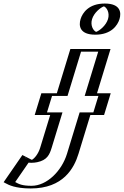

<svg xmlns="http://www.w3.org/2000/svg" viewBox="-68 -790 699 1085"><path d="M354.6 -513H531.6L455.2 -263H532.7L495.1 -140H417.6L350.6 79C322.8 170 246.7 275 105.7 275C21.7 275 -3.9 254 -25.5 243L73.2 100C73.2 100 91.6 115 113.6 115C143.6 115 169.3 93 184 45L240.6 -140H153.1L190.7 -263H278.2ZM412.3 -682C397.6 -634 424.4 -594 470.4 -594C516.4 -594 567.6 -634 582.3 -682C596.9 -730 570.2 -770 524.2 -770C478.2 -770 426.9 -730 412.3 -682ZM365 -498H512L435.6 -248H513.1L484.6 -155H407.1L335.6 79C309.1 165.7 240.6 260 110.3 260C41.5 260 15.1 245.9 -4.2 235.3L74.7 121.1C83.4 125.6 94.5 130 109 130C149.8 130 183.2 96.7 199 45L260.1 -155H172.6L201.1 -248H288.6ZM427.3 -682C439.5 -722 482.4 -755 519.6 -755C556.8 -755 579.5 -722 567.3 -682C555 -642 512.1 -609 474.9 -609C437.7 -609 415 -642 427.3 -682ZM365 -498 288.6 -248H201.1L172.6 -155H260.1L199 45C183.2 96.7 149.8 130 109 130C94.5 130 83.4 125.6 74.7 121.1L-4.2 235.3C15.1 245.9 41.5 260 110.3 260C240.6 260 309.1 165.7 335.6 79L407.1 -155H484.6L513.1 -248H435.6L512 -498ZM427.3 -682C415 -642 437.7 -609 474.9 -609C512.1 -609 555 -642 567.3 -682C579.5 -722 556.8 -755 519.6 -755C482.4 -755 439.5 -722 427.3 -682ZM354.6 -513 278.2 -263H190.7L153.1 -140H240.6L184 45C169.4 92.8 143.2 115 113.6 115C102.2 115 92.9 111.5 84.9 107.4L72.5 101L-25.5 242.9L-14.7 248.9C5.1 259.8 35 275 105.7 275C246.5 275 322.8 169.9 350.6 79L417.6 -140H495.1L532.7 -263H455.2L531.6 -513ZM412.3 -682C426.9 -730 478.1 -770 524.2 -770C570.2 -770 596.9 -730 582.3 -682C567.6 -634 516.4 -594 470.4 -594C424.3 -594 397.6 -634 412.3 -682ZM390 -498H487L410.6 -248H488.1L459.6 -155H382.1L310.6 79C281 175.9 197.2 260 110.3 260C55.8 260 37.6 249.6 17.9 238.7L93.4 129.2C99.3 129.8 103.2 130 109 130C120.3 130 132.2 128.7 142.3 126.6C198 114.8 211.7 85.1 224 45L285.1 -155H197.6L226.1 -248H313.6ZM452.3 -682C463.3 -718.1 499.7 -747.5 519.3 -754.2C535.4 -747.3 553.2 -717.9 542.3 -682C531.2 -645.9 494.8 -616.5 475.2 -609.8C459.1 -616.7 441.3 -646.1 452.3 -682ZM329.6 -513 253.2 -263H165.7L128.1 -140H215.6L159 45C148.4 79.7 127.2 105.1 112.2 113.3C110.5 112.6 109.6 112.1 108.1 111.4L58.5 86.1L-47.5 239.6L-38.3 244.6C-18.5 255.6 19.4 275 105.7 275C289.8 275 350.9 159.8 375.6 79L442.6 -140H520.1L557.7 -263H480.2L556.6 -513ZM387.3 -682C376.2 -645.7 380.7 -594 470.4 -594C560.2 -594 596.2 -645.8 607.3 -682C618.4 -718.3 613.8 -770 524.2 -770C434.3 -770 398.3 -718.2 387.3 -682Z"/></svg>

Font: Hussar Outliner
Style: Obl
Weight: 700
Foundry: Cannot Into Space Fonts
Version: Version 0.92